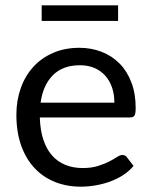

<svg xmlns="http://www.w3.org/2000/svg" viewBox="-20 -694 568 721"><path d="M409.5 -308.5H132.5C138.5 -352.5 153.9 -386.9 178.8 -411.8C203.6 -436.6 237.3 -449 280 -449C300.3 -449 318.5 -445.6 334.5 -438.8C350.5 -431.9 364.1 -422.2 375.2 -409.8C386.4 -397.2 394.9 -382.4 400.8 -365.2C406.6 -348.1 409.5 -329.2 409.5 -308.5ZM481.5 -71 456.5 -103.5C452.5 -109.2 446.8 -112 439.5 -112C433.8 -112 427.1 -109.4 419.2 -104.2C411.4 -99.1 401.7 -93.5 390 -87.5C378.3 -81.5 364.4 -75.9 348.2 -70.8C332.1 -65.6 312.8 -63 290.5 -63C266.5 -63 244.8 -66.9 225.5 -74.8C206.2 -82.6 189.5 -94.4 175.5 -110.2C161.5 -126.1 150.6 -145.8 142.8 -169.5C134.9 -193.2 130.5 -221 129.5 -253H468C476.3 -253 482 -255.3 485 -260C488 -264.7 489.5 -274 489.5 -288C489.5 -324 484.2 -356.1 473.5 -384.2C462.8 -412.4 448.1 -436.1 429.2 -455.2C410.4 -474.4 388.1 -489.1 362.2 -499.2C336.4 -509.4 308.3 -514.5 278 -514.5C241.3 -514.5 208.3 -508.1 179 -495.2C149.7 -482.4 124.8 -464.8 104.5 -442.2C84.2 -419.8 68.6 -393.2 57.8 -362.5C46.9 -331.8 41.5 -298.8 41.5 -263.5C41.5 -219.8 47.5 -181.2 59.5 -147.5C71.5 -113.8 88.2 -85.6 109.8 -62.8C131.2 -39.9 156.8 -22.6 186.2 -10.8C215.8 1.1 248 7 283 7C301.3 7 319.8 5.4 338.5 2.2C357.2 -0.9 375.2 -5.7 392.8 -12C410.2 -18.3 426.7 -26.4 442 -36.2C457.3 -46.1 470.5 -57.7 481.5 -71ZM136.5 -674V-615.5H423.5V-674Z"/></svg>

Font: LatoLatin
Style: Regular
Weight: 400
Designer: Lukasz Dziedzic with Adam Twardoch and Botio Nikoltchev
Foundry: tyPoland Lukasz Dziedzic
Version: Version 2.015; 2015-08-06; http://www.latofonts.com/